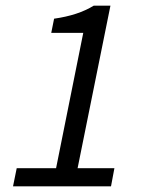

<svg xmlns="http://www.w3.org/2000/svg" viewBox="-20 -658 520 678"><path d="M26 0 39 -64H178L274 -542H161L171 -592Q256 -604 311 -638H370L254 -64H384L372 0Z"/></svg>

Font: TypoPRO Source Sans Pro
Style: Italic
Weight: 400
Italic angle: -11°
Designer: Paul D. Hunt
Foundry: Adobe Systems Incorporated
Version: Version 1.075;PS 2.000;hotconv 1.0.86;makeotf.lib2.5.63406